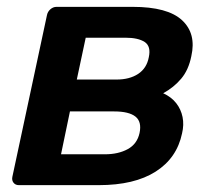

<svg xmlns="http://www.w3.org/2000/svg" viewBox="-20 -540 623 560"><path d="M35 0Q25 0 19.5 -7Q14 -14 16 -24L117 -496Q119 -506 127 -513Q135 -520 145 -520H367Q469 -520 511 -481Q553 -442 538 -376Q530 -336 508.5 -310.5Q487 -285 456 -268Q480 -257 494 -239Q508 -221 512.5 -198.5Q517 -176 511 -151Q496 -79 434 -39.5Q372 0 268 0ZM158 -90H286Q325 -90 352.5 -105Q380 -120 387 -152Q394 -185 375 -200Q356 -215 313 -215H184ZM204 -308H320Q358 -308 383 -324.5Q408 -341 414 -373Q421 -405 402 -417.5Q383 -430 346 -430H230Z"/></svg>

Font: Rubik Medium
Style: Italic
Weight: 500
Italic angle: -12°
Designer: Hubert and Fischer
Foundry: Hubert and Fischer
Version: Version 2.300;gftools[0.9.30]